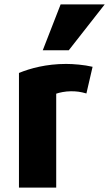

<svg xmlns="http://www.w3.org/2000/svg" viewBox="-20 -841 495 871"><path d="M292 -613H174L255 -821H455ZM400 -538 372 -417C344 -425 327 -427 302 -427C276 -427 249 -421 235 -416V10H66V-510C117 -531 190 -551 280 -551C313 -551 362 -547 400 -538Z"/></svg>

Font: Repo ExtraBold
Style: Bold
Weight: 700
Designer: Stefan Peev
Foundry: Context Ltd
Version: Version 1.502